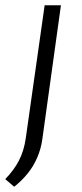

<svg xmlns="http://www.w3.org/2000/svg" viewBox="-56 -505 312 731"><path d="M176 -485 105 26Q100 62 85.5 95.5Q71 129 48.5 156.5Q26 184 -2 206L-36 177Q-3 143 16 106.5Q35 70 42 22L114 -485Z"/></svg>

Font: Exo 2 Light
Style: Italic
Weight: 300
Italic angle: -8°
Designer: Natanael Gama
Foundry: Natanael Gama
Version: Version 2.010